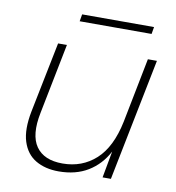

<svg xmlns="http://www.w3.org/2000/svg" viewBox="-74 -699 710 773"><g transform="rotate(10 280.5 -312.5)"><path d="M429 0H395L415 -109Q386 -54 336 -23.5Q286 7 216 7Q161 7 122 -16Q83 -39 67.5 -87.5Q52 -136 67 -212L125 -500H161L104 -213Q85 -120 117.5 -73.5Q150 -27 226 -27Q306 -27 362 -78Q418 -129 440 -236L492 -500H529ZM200 -632H494L489 -603H195Z"/></g></svg>

Font: Albert Sans ExtraLight
Style: Italic
Weight: 250
Italic angle: -11.25°
Designer: Andreas Rasmussen
Foundry: a.Foundry
Version: Version 1.025